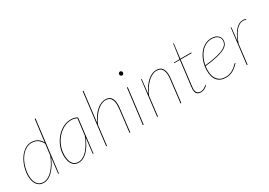

<svg xmlns="http://www.w3.org/2000/svg" viewBox="10 -1516 3250 2320"><g transform="rotate(-30 1634.5 -356.0)"><path d="M373 0Q369 0 368 -2.2Q367 -4.5 367 -7L391.5 -216Q372 -167 346.2 -126.2Q320.5 -85.5 291.2 -56Q262 -26.5 229.5 -10.2Q197 6 164 6Q131.5 6 107.5 -7Q83.5 -20 67.8 -42.5Q52 -65 44.5 -96Q37 -127 37 -163Q37 -198.5 44.2 -237.2Q51.5 -276 65.8 -313.2Q80 -350.5 100.8 -383.8Q121.5 -417 148 -442.2Q174.5 -467.5 206.5 -482.2Q238.5 -497 276 -497Q319 -497 356.2 -476.2Q393.5 -455.5 414.5 -411.5L453 -720H464L376 0ZM164 -4Q196 -4 228 -20.5Q260 -37 289.8 -68Q319.5 -99 346 -143Q372.5 -187 393.5 -242L412.5 -395.5Q400.5 -421 385.2 -438.2Q370 -455.5 352.2 -466.5Q334.5 -477.5 315 -482.2Q295.5 -487 275 -487Q239 -487 208.2 -472.5Q177.5 -458 152.2 -433.5Q127 -409 107.5 -376.8Q88 -344.5 74.8 -308.5Q61.5 -272.5 54.8 -235Q48 -197.5 48 -163Q48 -126.5 55.5 -97.2Q63 -68 77.5 -47.2Q92 -26.5 113.8 -15.2Q135.5 -4 164 -4Z M858 0H855Q851.5 0 850.2 -1.8Q849 -3.5 849 -6L873 -215Q854 -166.5 829.5 -125.8Q805 -85 776.8 -55.8Q748.5 -26.5 717 -10.2Q685.5 6 652 6Q619.5 6 596.8 -6.5Q574 -19 559.8 -41.5Q545.5 -64 538.8 -95Q532 -126 532 -163Q532 -205 543 -246Q554 -287 573.5 -324Q593 -361 620 -392.5Q647 -424 679.2 -447Q711.5 -470 747.8 -483Q784 -496 822 -496Q849 -496 871.5 -490.8Q894 -485.5 915 -472ZM652 -4Q684 -4 715.2 -20.5Q746.5 -37 775 -68Q803.5 -99 829 -142.8Q854.5 -186.5 875.5 -241.5L903.5 -467Q885 -477 865 -481.5Q845 -486 822 -486Q786 -486 751.5 -473.5Q717 -461 686 -439Q655 -417 629 -386.5Q603 -356 584 -320Q565 -284 554.5 -244Q544 -204 544 -163Q544 -126.5 550.2 -97.2Q556.5 -68 569.5 -47.2Q582.5 -26.5 603 -15.2Q623.5 -4 652 -4Z M1035 0 1122 -720H1133L1082 -299.5Q1102 -344.5 1127.8 -381Q1153.5 -417.5 1182.8 -443.2Q1212 -469 1243.8 -483Q1275.5 -497 1307 -497Q1361.5 -497 1386.5 -463Q1411.5 -429 1411.5 -365.5Q1411.5 -353.5 1410.5 -340.8Q1409.5 -328 1408 -314L1371 0H1360L1397 -314Q1400 -340 1400 -363.5Q1400 -422.5 1377.8 -454.8Q1355.5 -487 1306 -487Q1275.5 -487 1244.2 -472.2Q1213 -457.5 1183.5 -429.8Q1154 -402 1127.2 -362.5Q1100.5 -323 1079 -274L1046 0Z M1618 -490 1558 0H1547L1607 -490ZM1657 -672Q1657 -661.5 1649 -653.2Q1641 -645 1631 -645Q1620.5 -645 1612.8 -653.2Q1605 -661.5 1605 -672Q1605 -683.5 1612.8 -691.8Q1620.5 -700 1631 -700Q1641 -700 1649 -691.8Q1657 -683.5 1657 -672Z M1746 0 1805 -492H1807Q1811 -492 1812 -489.8Q1813 -487.5 1813 -485L1791.5 -293.5Q1811.5 -340 1837.5 -377.5Q1863.5 -415 1893.2 -441.8Q1923 -468.5 1955 -482.8Q1987 -497 2019 -497Q2073 -497 2098.2 -462.8Q2123.5 -428.5 2123.5 -364.5Q2123.5 -353 2122.5 -340.2Q2121.5 -327.5 2120 -314L2083 0H2072L2109 -314Q2110.5 -327 2111.5 -339.5Q2112.5 -352 2112.5 -363.5Q2112.5 -422.5 2090 -454.8Q2067.5 -487 2018 -487Q1987 -487 1955.2 -471.8Q1923.5 -456.5 1893.8 -428.2Q1864 -400 1837.2 -359.8Q1810.5 -319.5 1789 -269.5L1757 0Z M2282 -73Q2282 -75.5 2282.2 -80.2Q2282.5 -85 2283.2 -93.8Q2284 -102.5 2285.8 -116.2Q2287.5 -130 2290 -151L2327.5 -459H2253Q2247 -459 2247 -464L2248 -467L2328.5 -469L2356 -666Q2356.5 -668.5 2358 -670.8Q2359.5 -673 2362 -673H2365L2340 -469H2493L2492 -459H2338.5L2301 -150Q2298.5 -129.5 2297 -116Q2295.5 -102.5 2294.5 -93.5Q2293.5 -84.5 2293.2 -79.8Q2293 -75 2293 -73Q2293 -54 2297.8 -40.5Q2302.5 -27 2311 -18.5Q2319.5 -10 2331 -6Q2342.5 -2 2356 -2Q2375.5 -2 2390.8 -8.5Q2406 -15 2417.2 -22.5Q2428.5 -30 2435.5 -36.5Q2442.5 -43 2445 -43Q2447 -43 2449 -41L2450 -39Q2433.5 -18.5 2407.5 -5.2Q2381.5 8 2355 8Q2320.5 8 2301.2 -11Q2282 -30 2282 -73Z M2905 -407Q2905 -387.5 2899.8 -369.8Q2894.5 -352 2880.8 -336Q2867 -320 2842.5 -306Q2818 -292 2779.8 -279.8Q2741.5 -267.5 2687.5 -257.2Q2633.5 -247 2560.5 -239Q2556 -209.5 2556 -181Q2556 -140 2565.5 -107.2Q2575 -74.5 2593.8 -51.5Q2612.5 -28.5 2640.8 -16.2Q2669 -4 2707 -4Q2735.5 -4 2758.8 -10.8Q2782 -17.5 2800.5 -27.5Q2819 -37.5 2833.2 -49Q2847.5 -60.5 2857.8 -70.5Q2868 -80.5 2875 -87.2Q2882 -94 2886 -94Q2887.5 -94 2888.5 -93.8Q2889.5 -93.5 2892 -91Q2868.5 -65.5 2846.2 -47.2Q2824 -29 2801.5 -17Q2779 -5 2755.5 0.5Q2732 6 2706 6Q2666 6 2635.8 -7Q2605.5 -20 2585.2 -44Q2565 -68 2555 -102.8Q2545 -137.5 2545 -181Q2545 -217 2552 -254.8Q2559 -292.5 2573 -327.5Q2587 -362.5 2607.5 -393.5Q2628 -424.5 2654.8 -447.5Q2681.5 -470.5 2714.2 -483.8Q2747 -497 2786 -497Q2821 -497 2844 -487.5Q2867 -478 2880.5 -464Q2894 -450 2899.5 -434.5Q2905 -419 2905 -407ZM2786 -487Q2738.5 -487 2700.8 -466.5Q2663 -446 2634.8 -412.5Q2606.5 -379 2588.2 -336.2Q2570 -293.5 2562 -249Q2636 -257 2689.5 -267.2Q2743 -277.5 2780 -289.5Q2817 -301.5 2839.8 -315.2Q2862.5 -329 2875 -344Q2887.5 -359 2891.8 -374.8Q2896 -390.5 2896 -407Q2896 -419 2890.2 -433Q2884.5 -447 2871.8 -459Q2859 -471 2837.8 -479Q2816.5 -487 2786 -487Z M2997 0 3056 -492H3058Q3064 -492 3064 -485L3043.5 -304Q3078.5 -397 3125 -446.5Q3171.5 -496 3226 -496Q3248 -496 3269 -488L3267 -479Q3246 -486.5 3226 -486.5Q3197.5 -486.5 3171.5 -471.8Q3145.5 -457 3122.2 -429.8Q3099 -402.5 3078.5 -363Q3058 -323.5 3040.5 -274L3008 0Z"/></g></svg>

Font: Lato Hairline
Style: Italic
Weight: 250
Italic angle: -7°
Designer: Lukasz Dziedzic
Foundry: Lukasz Dziedzic
Version: Version 1.104; Western+Polish opensource